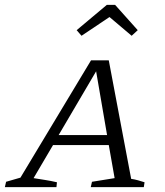

<svg xmlns="http://www.w3.org/2000/svg" viewBox="-51 -769 676 789"><path d="M488 -34Q502 -32 516.5 -28Q531 -24 543 -20L540 0H322L327 -22L420 -37L396 -173H167L87 -37Q111 -33 134 -29.5Q157 -26 183 -20L181 0H-31L-26 -22L33 -39L323 -521H396ZM190 -214H389L344 -476ZM422 -749 515 -645 490 -622 399 -699 284 -622 264 -645 388 -749Z"/></svg>

Font: Piazzolla SC Light
Style: Italic
Weight: 300
Italic angle: -11.3°
Designer: Juan Pablo del Peral
Foundry: Huerta Tipografica
Version: Version 1.330